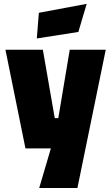

<svg xmlns="http://www.w3.org/2000/svg" viewBox="-20 -756 565 978"><path d="M179.7 201.7 239.1 0H109.7L7.7 -502.8H198.3L258.9 -154.4H276.9L335.3 -502.8H518.7L374.3 201.7ZM167.5 -560.1 177.9 -690.8 421.6 -736.4 379.1 -593.2Z"/></svg>

Font: Titillium Web SemiBold
Style: Regular
Weight: 600
Designer: Mohamed Gaber, Accademia di Belle Arti di Urbino
Foundry: Kief Type Foundry, Accademia di Belle Arti di Urbino
Version: Version 3.000; ttfautohint (v1.8.4)